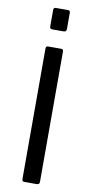

<svg xmlns="http://www.w3.org/2000/svg" viewBox="-104 -995 498 1036"><g transform="rotate(10 145.0 -477.0)"><path d="M181.3 -742Q192.7 -742 192.7 -729V-16.7Q192.7 -7.2 189.1 -3.6Q185.4 0 175 0H112.3Q102.9 0 99.9 -3.1Q96.9 -6.2 96.9 -14.1V-728.4Q96.9 -742 108.7 -742ZM192.8 -941V-853.4Q192.8 -844.2 189.1 -840.5Q185.5 -836.7 175 -836.7H116.6Q107.4 -836.7 104.5 -840Q101.5 -843.2 101.5 -851.1V-940.4Q101.5 -954 113.3 -954H181.3Q192.8 -954 192.8 -941Z"/></g></svg>

Font: Libre Franklin Thin
Style: Regular
Weight: 100
Designer: Pablo Impallari, Rodrigo Fuenzalida, Nhung Nguyen
Foundry: Impallari Type
Version: Version 3.000